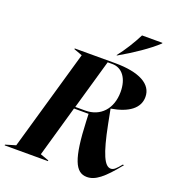

<svg xmlns="http://www.w3.org/2000/svg" viewBox="-220 -1054 1069 1188"><g transform="rotate(20 314.5 -460.0)"><path d="M339 -373H273L367 -701H398C462 -701 505 -645 505 -556C505 -444 438 -373 339 -373ZM-56 0H229V-5L173 -25L269 -361H365L367 -312C377 -70 411 10 488 10C542 10 593 -29 680 -138H671C642 -102 628 -89 609 -89C569 -89 537 -156 500 -344L482 -437V-438C596 -457 660 -505 660 -579C660 -663 573 -712 411 -712H146V-707L201 -687L11 -25L-56 -5ZM403 -761H408C494 -810 587 -872 644 -926V-930H510C483 -876 441 -808 403 -761Z"/></g></svg>

Font: Nyght Serif Bold Italic
Style: Regular
Weight: 700
Italic angle: -16°
Designer: Maksym Kobuzan
Version: Version 0.410;Glyphs 3.1.2 (3151)